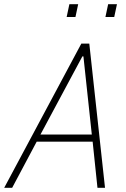

<svg xmlns="http://www.w3.org/2000/svg" viewBox="-39 -896 601 916"><path d="M-19 0 349 -688H387L462 0H426L403 -220H136L19 0ZM154 -254H399L359 -627H354ZM464 -815 477 -876H519L506 -815ZM279 -815 292 -876H334L321 -815Z"/></svg>

Font: Saira SemiCondensed Thin
Style: Italic
Weight: 250
Width: 4
Italic angle: -12°
Designer: Hector Gatti with collaboration of the Omnibus-Type team
Foundry: Omnibus-Type
Version: Version 1.101